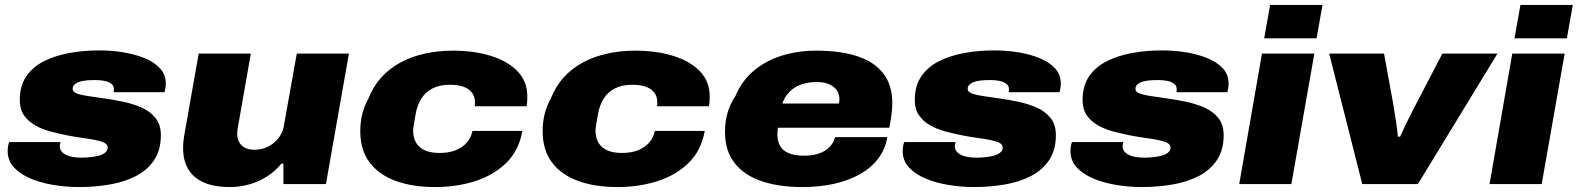

<svg xmlns="http://www.w3.org/2000/svg" viewBox="-20 -745 6385 777"><path d="M300 12Q248 12 196.5 3.5Q145 -5 103.5 -22.5Q62 -40 36.5 -67.5Q11 -95 11 -134Q11 -142 12.5 -152Q14 -162 17 -170H225Q224 -166 223 -161.5Q222 -157 222 -153Q222 -138 233.5 -127.5Q245 -117 264.5 -112Q284 -107 309 -107Q322 -107 340.5 -108.5Q359 -110 376 -114Q393 -118 404.5 -126.5Q416 -135 416 -148Q416 -160 402.5 -167Q389 -174 365.5 -178.5Q342 -183 313 -187Q284 -191 253 -197Q218 -204 184 -213Q150 -222 122 -238Q94 -254 77 -278.5Q60 -303 60 -340Q60 -397 86 -435.5Q112 -474 157.5 -497Q203 -520 260.5 -530.5Q318 -541 381 -541Q430 -541 477.5 -533.5Q525 -526 564.5 -510Q604 -494 627.5 -468.5Q651 -443 651 -407Q651 -399 649.5 -389.5Q648 -380 646 -372H440Q441 -378 441 -380.5Q441 -383 441 -385Q441 -398 430.5 -406Q420 -414 403.5 -417.5Q387 -421 367 -421Q357 -421 342 -420.5Q327 -420 311 -416.5Q295 -413 284.5 -405.5Q274 -398 274 -385Q274 -373 291.5 -366.5Q309 -360 338 -356Q367 -352 400 -347Q437 -342 477.5 -333.5Q518 -325 552.5 -310Q587 -295 609 -268Q631 -241 631 -198Q631 -138 604 -97.5Q577 -57 531 -33Q485 -9 425 1.5Q365 12 300 12Z M911 12Q847 12 805 -6.5Q763 -25 742 -60Q721 -95 721 -146Q721 -160 722.5 -174.5Q724 -189 727 -205L784 -528H995L942 -226Q941 -221 940.5 -215.5Q940 -210 940 -205Q940 -185 947.5 -170.5Q955 -156 970.5 -147.5Q986 -139 1010 -139Q1033 -139 1053 -146.5Q1073 -154 1089 -167.5Q1105 -181 1115.5 -199Q1126 -217 1129 -237L1181 -528H1392L1299 0H1127V-83H1119Q1092 -50 1057.5 -29Q1023 -8 986 2Q949 12 911 12Z M1741 12Q1649 12 1581 -13Q1513 -38 1475.5 -88Q1438 -138 1438 -214Q1438 -252 1446.5 -285Q1455 -318 1471 -346Q1490 -395 1523 -431.5Q1556 -468 1600.5 -492Q1645 -516 1699 -528Q1753 -540 1813 -540Q1898 -540 1966 -519Q2034 -498 2074 -457Q2114 -416 2114 -355Q2114 -346 2113.5 -335.5Q2113 -325 2111 -315H1901Q1902 -319 1902 -323.5Q1902 -328 1902 -332Q1902 -354 1890 -370Q1878 -386 1855.5 -394Q1833 -402 1801 -402Q1759 -402 1730 -387Q1701 -372 1684.5 -345Q1668 -318 1662 -283Q1658 -259 1655.5 -245.5Q1653 -232 1652.5 -226Q1652 -220 1652 -215Q1652 -189 1663 -169Q1674 -149 1697.5 -137.5Q1721 -126 1759 -126Q1796 -126 1824 -137Q1852 -148 1869.5 -168.5Q1887 -189 1892 -215H2094Q2080 -136 2029 -86Q1978 -36 1903 -12Q1828 12 1741 12Z M2479 12Q2387 12 2319 -13Q2251 -38 2213.5 -88Q2176 -138 2176 -214Q2176 -252 2184.5 -285Q2193 -318 2209 -346Q2228 -395 2261 -431.5Q2294 -468 2338.5 -492Q2383 -516 2437 -528Q2491 -540 2551 -540Q2636 -540 2704 -519Q2772 -498 2812 -457Q2852 -416 2852 -355Q2852 -346 2851.5 -335.5Q2851 -325 2849 -315H2639Q2640 -319 2640 -323.5Q2640 -328 2640 -332Q2640 -354 2628 -370Q2616 -386 2593.5 -394Q2571 -402 2539 -402Q2497 -402 2468 -387Q2439 -372 2422.5 -345Q2406 -318 2400 -283Q2396 -259 2393.5 -245.5Q2391 -232 2390.5 -226Q2390 -220 2390 -215Q2390 -189 2401 -169Q2412 -149 2435.5 -137.5Q2459 -126 2497 -126Q2534 -126 2562 -137Q2590 -148 2607.5 -168.5Q2625 -189 2630 -215H2832Q2818 -136 2767 -86Q2716 -36 2641 -12Q2566 12 2479 12Z M3228 12Q3132 12 3061.5 -12Q2991 -36 2952.5 -85.5Q2914 -135 2914 -211Q2914 -255 2925 -291Q2936 -327 2956 -356Q2982 -418 3030 -458.5Q3078 -499 3143 -519.5Q3208 -540 3284 -540Q3381 -540 3449.5 -517.5Q3518 -495 3554.5 -448Q3591 -401 3591 -328Q3591 -313 3589 -291.5Q3587 -270 3579 -228H3128Q3127 -222 3126.5 -214.5Q3126 -207 3126 -201Q3126 -173 3137.5 -153.5Q3149 -134 3173.5 -124.5Q3198 -115 3234 -115Q3263 -115 3285 -121Q3307 -127 3322 -137.5Q3337 -148 3346.5 -161.5Q3356 -175 3359 -190H3571Q3563 -142 3534.5 -104Q3506 -66 3461 -40.5Q3416 -15 3357 -1.5Q3298 12 3228 12ZM3146 -326H3375Q3376 -330 3376.5 -334.5Q3377 -339 3377 -343Q3377 -364 3366.5 -379.5Q3356 -395 3335.5 -404Q3315 -413 3286 -413Q3248 -413 3219.5 -402Q3191 -391 3173 -371.5Q3155 -352 3146 -326Z M3922 12Q3870 12 3818.5 3.5Q3767 -5 3725.5 -22.5Q3684 -40 3658.5 -67.5Q3633 -95 3633 -134Q3633 -142 3634.5 -152Q3636 -162 3639 -170H3847Q3846 -166 3845 -161.5Q3844 -157 3844 -153Q3844 -138 3855.5 -127.5Q3867 -117 3886.5 -112Q3906 -107 3931 -107Q3944 -107 3962.5 -108.5Q3981 -110 3998 -114Q4015 -118 4026.5 -126.5Q4038 -135 4038 -148Q4038 -160 4024.5 -167Q4011 -174 3987.5 -178.5Q3964 -183 3935 -187Q3906 -191 3875 -197Q3840 -204 3806 -213Q3772 -222 3744 -238Q3716 -254 3699 -278.5Q3682 -303 3682 -340Q3682 -397 3708 -435.5Q3734 -474 3779.5 -497Q3825 -520 3882.5 -530.5Q3940 -541 4003 -541Q4052 -541 4099.5 -533.5Q4147 -526 4186.5 -510Q4226 -494 4249.5 -468.5Q4273 -443 4273 -407Q4273 -399 4271.5 -389.5Q4270 -380 4268 -372H4062Q4063 -378 4063 -380.5Q4063 -383 4063 -385Q4063 -398 4052.5 -406Q4042 -414 4025.5 -417.5Q4009 -421 3989 -421Q3979 -421 3964 -420.5Q3949 -420 3933 -416.5Q3917 -413 3906.5 -405.5Q3896 -398 3896 -385Q3896 -373 3913.5 -366.5Q3931 -360 3960 -356Q3989 -352 4022 -347Q4059 -342 4099.5 -333.5Q4140 -325 4174.5 -310Q4209 -295 4231 -268Q4253 -241 4253 -198Q4253 -138 4226 -97.5Q4199 -57 4153 -33Q4107 -9 4047 1.5Q3987 12 3922 12Z M4601 12Q4549 12 4497.5 3.5Q4446 -5 4404.5 -22.5Q4363 -40 4337.5 -67.5Q4312 -95 4312 -134Q4312 -142 4313.5 -152Q4315 -162 4318 -170H4526Q4525 -166 4524 -161.5Q4523 -157 4523 -153Q4523 -138 4534.5 -127.5Q4546 -117 4565.5 -112Q4585 -107 4610 -107Q4623 -107 4641.5 -108.5Q4660 -110 4677 -114Q4694 -118 4705.5 -126.5Q4717 -135 4717 -148Q4717 -160 4703.5 -167Q4690 -174 4666.5 -178.5Q4643 -183 4614 -187Q4585 -191 4554 -197Q4519 -204 4485 -213Q4451 -222 4423 -238Q4395 -254 4378 -278.5Q4361 -303 4361 -340Q4361 -397 4387 -435.5Q4413 -474 4458.5 -497Q4504 -520 4561.5 -530.5Q4619 -541 4682 -541Q4731 -541 4778.5 -533.5Q4826 -526 4865.5 -510Q4905 -494 4928.5 -468.5Q4952 -443 4952 -407Q4952 -399 4950.5 -389.5Q4949 -380 4947 -372H4741Q4742 -378 4742 -380.5Q4742 -383 4742 -385Q4742 -398 4731.5 -406Q4721 -414 4704.5 -417.5Q4688 -421 4668 -421Q4658 -421 4643 -420.5Q4628 -420 4612 -416.5Q4596 -413 4585.5 -405.5Q4575 -398 4575 -385Q4575 -373 4592.5 -366.5Q4610 -360 4639 -356Q4668 -352 4701 -347Q4738 -342 4778.5 -333.5Q4819 -325 4853.5 -310Q4888 -295 4910 -268Q4932 -241 4932 -198Q4932 -138 4905 -97.5Q4878 -57 4832 -33Q4786 -9 4726 1.5Q4666 12 4601 12Z M5096 -590 5120 -725H5332L5308 -590ZM4995 0 5087 -528H5299L5206 0Z M5493 0 5359 -528H5581L5617 -331Q5620 -314 5623.5 -291Q5627 -268 5631 -243Q5635 -218 5637 -192H5646Q5658 -219 5670 -243.5Q5682 -268 5693.5 -290.5Q5705 -313 5715 -332L5817 -528H6040L5718 0Z M6109 -590 6133 -725H6345L6321 -590ZM6008 0 6100 -528H6312L6219 0Z"/></svg>

Font: Archivo SemiExpanded Black
Style: Italic
Weight: 900
Width: 6
Italic angle: -10°
Designer: Hector Gatti
Foundry: Omnibus-Type
Version: Version 2.001